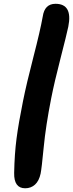

<svg xmlns="http://www.w3.org/2000/svg" viewBox="-20 -883 388 1020"><path d="M113.8 117.2Q53.7 117.2 55.2 36.1Q57.1 -65.4 67.9 -147.2Q78.6 -229 102.1 -345.2Q121.1 -439.9 157.5 -580.3Q193.8 -720.7 207 -794.9Q216.8 -862.8 274.9 -862.8Q367.2 -862.8 342.8 -741.2Q334 -699.2 301.5 -573Q269 -446.8 252 -360.8Q223.1 -214.4 212.2 -100.6Q201.2 13.2 195.8 39.1Q187.5 78.1 166 97.7Q144.5 117.2 113.8 117.2Z"/></svg>

Font: Shantell Sans Bouncy
Style: Bold Italic
Weight: 700
Italic angle: -11.31°
Designer: Stephen Nixon, Anya Danilova, Shantell Martin
Foundry: Arrow Type
Version: Version 1.006;[9816181b4]